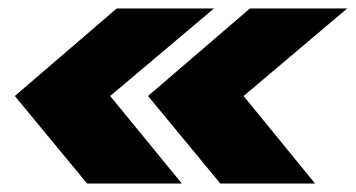

<svg xmlns="http://www.w3.org/2000/svg" viewBox="-20 -474 841 454"><path d="M186 -40H410L240.5 -247L486 -454H256L15 -247ZM501 -40H725L556 -247L801 -454H571L330 -247Z"/></svg>

Font: Anybody Black
Style: Italic
Weight: 900
Italic angle: -10°
Designer: Tyler Finck
Foundry: Etcetera Type Company
Version: Version 1.113;gftools[0.9.25]